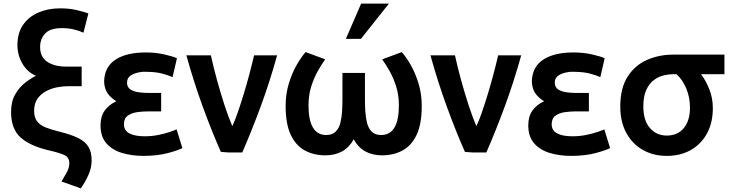

<svg xmlns="http://www.w3.org/2000/svg" viewBox="-20 -834 4015 1058"><path d="M309 -108Q264 -119 232.5 -131.5Q201 -144 184.5 -165.5Q168 -187 168 -223Q168 -265 187.5 -291.5Q207 -318 236.5 -333Q266 -348 298 -353.5Q330 -359 354 -359H430V-467H345Q280 -467 240.5 -493.5Q201 -520 201 -575Q201 -619 228.5 -649Q256 -679 320 -679Q357 -679 386 -672Q415 -665 440 -654L467 -760Q446 -768 404.5 -778Q363 -788 311 -788Q245 -788 191.5 -765Q138 -742 107 -697Q76 -652 76 -585Q76 -532 102.5 -485Q129 -438 178 -416Q152 -404 119.5 -379Q87 -354 64 -314.5Q41 -275 41 -217Q41 -123 94 -76Q147 -29 251 -5Q313 9 337.5 22Q362 35 362 66Q362 91 347 117.5Q332 144 319 166L425 204Q447 174 466 133Q485 92 485 50Q485 5 468 -24Q451 -53 412.5 -72.5Q374 -92 309 -108Z M778 -83Q723 -83 693 -99Q663 -115 663 -149Q663 -182 684.5 -197Q706 -212 736 -216Q766 -220 789 -220H868V-322H793Q775 -322 748 -325Q721 -328 700.5 -340Q680 -352 680 -379Q680 -406 702.5 -419.5Q725 -433 756 -437Q766 -439 776.5 -438.5Q787 -438 798 -438Q842 -437 875.5 -428Q909 -419 931 -409L955 -513Q934 -523 886 -534Q838 -545 783 -545Q683 -545 623 -509.5Q563 -474 555 -403Q552 -381 557 -358Q563 -330 580.5 -310Q598 -290 621 -276Q580 -257 557 -225Q534 -193 534 -143Q534 -81 566.5 -44Q599 -7 653 9Q707 25 770 25Q847 25 905 9.5Q963 -6 985 -18L953 -121Q940 -115 913 -106Q886 -97 851 -90Q816 -83 778 -83Z M1260 -139Q1240 -185 1218 -252Q1196 -319 1176 -392Q1156 -465 1142 -529H1007Q1048 -381 1097.5 -245.5Q1147 -110 1197 3Q1202 4 1217 4.5Q1232 5 1237 6H1315Q1365 -108 1415.5 -244.5Q1466 -381 1507 -529H1380Q1369 -481 1354 -424.5Q1339 -368 1322 -312.5Q1305 -257 1289 -211Q1273 -165 1260 -139Z M1867 -432V-289Q1867 -256 1865 -221Q1863 -186 1855.5 -156.5Q1848 -127 1829.5 -108.5Q1811 -90 1778 -90Q1680 -90 1680 -254Q1680 -310 1695 -357.5Q1710 -405 1731.5 -443Q1753 -481 1772 -507L1664 -547Q1640 -520 1614.5 -475.5Q1589 -431 1571.5 -373.5Q1554 -316 1554 -250Q1554 -151 1582 -91.5Q1610 -32 1659.5 -5Q1709 22 1773 22Q1825 22 1864.5 0.5Q1904 -21 1929 -66Q1954 -21 1993.5 0.5Q2033 22 2085 22Q2149 22 2198.5 -5Q2248 -32 2276 -91.5Q2304 -151 2304 -250Q2304 -316 2286.5 -373.5Q2269 -431 2243.5 -475.5Q2218 -520 2194 -547L2086 -507Q2105 -481 2126.5 -443Q2148 -405 2163 -357.5Q2178 -310 2178 -254Q2178 -90 2080 -90Q2047 -90 2028.5 -108.5Q2010 -127 2002.5 -157Q1995 -187 1993 -221.5Q1991 -256 1991 -289V-432ZM1969 -620 2123 -814H1970L1886 -620Z M2605 -139Q2585 -185 2563 -252Q2541 -319 2521 -392Q2501 -465 2487 -529H2352Q2393 -381 2442.5 -245.5Q2492 -110 2542 3Q2547 4 2562 4.5Q2577 5 2582 6H2660Q2710 -108 2760.5 -244.5Q2811 -381 2852 -529H2725Q2714 -481 2699 -424.5Q2684 -368 2667 -312.5Q2650 -257 2634 -211Q2618 -165 2605 -139Z M3135 -83Q3080 -83 3050 -99Q3020 -115 3020 -149Q3020 -182 3041.5 -197Q3063 -212 3093 -216Q3123 -220 3146 -220H3225V-322H3150Q3132 -322 3105 -325Q3078 -328 3057.5 -340Q3037 -352 3037 -379Q3037 -406 3059.5 -419.5Q3082 -433 3113 -437Q3123 -439 3133.5 -438.5Q3144 -438 3155 -438Q3199 -437 3232.5 -428Q3266 -419 3288 -409L3312 -513Q3291 -523 3243 -534Q3195 -545 3140 -545Q3040 -545 2980 -509.5Q2920 -474 2912 -403Q2909 -381 2914 -358Q2920 -330 2937.5 -310Q2955 -290 2978 -276Q2937 -257 2914 -225Q2891 -193 2891 -143Q2891 -81 2923.5 -44Q2956 -7 3010 9Q3064 25 3127 25Q3204 25 3262 9.5Q3320 -6 3342 -18L3310 -121Q3297 -115 3270 -106Q3243 -97 3208 -90Q3173 -83 3135 -83Z M3908 -238Q3908 -294 3888.5 -342.5Q3869 -391 3843 -425H3972V-533H3689Q3611 -533 3544.5 -503.5Q3478 -474 3438 -411Q3398 -348 3398 -247Q3398 -163 3431 -102Q3464 -41 3522 -8Q3580 25 3654 25Q3730 25 3787 -7.5Q3844 -40 3876 -99Q3908 -158 3908 -238ZM3782 -241Q3782 -169 3748 -128Q3714 -87 3654 -87Q3597 -87 3561 -129Q3525 -171 3525 -247Q3525 -303 3541 -338Q3557 -373 3582 -392Q3607 -411 3635 -418Q3663 -425 3686 -425H3708Q3742 -394 3762 -345.5Q3782 -297 3782 -241Z"/></svg>

Font: Repo DemiBold
Style: Regular
Weight: 600
Designer: Stefan Peev
Foundry: Context Ltd
Version: Version 1.502